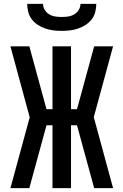

<svg xmlns="http://www.w3.org/2000/svg" viewBox="-20 -975 640 995"><path d="M132 0H34L134 -367L34 -735H132L221 -409H252V-735H348V-409H379L468 -735H566L466 -368L566 0H468L379 -326H348V0H252V-326H221ZM300 -815Q279 -815 257.5 -817.5Q236 -820 215.5 -827Q195 -834 177 -845.5Q159 -857 145.5 -874Q132 -891 126.5 -912.5Q121 -934 121 -955H203Q203 -938 212 -923.5Q221 -909 235.5 -900.5Q250 -892 266.5 -889.5Q283 -887 300 -887Q317 -887 333.5 -889.5Q350 -892 364.5 -900.5Q379 -909 388 -923.5Q397 -938 397 -955H479Q479 -934 473.5 -912.5Q468 -891 454.5 -874Q441 -857 423 -845.5Q405 -834 384.5 -827Q364 -820 342.5 -817.5Q321 -815 300 -815Z"/></svg>

Font: Iosevka SS04 Medium Extended
Style: Regular
Weight: 500
Width: 7
Monospace: yes
Designer: Belleve Invis
Foundry: Belleve Invis
Version: Version 19.0.0; ttfautohint (v1.8.4)